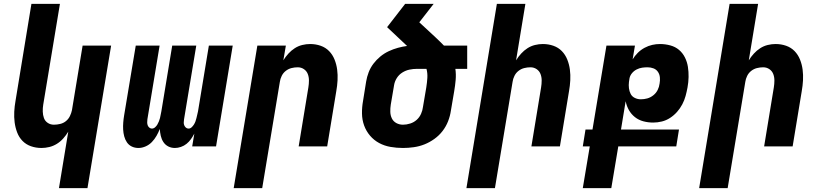

<svg xmlns="http://www.w3.org/2000/svg" viewBox="-20 -755 4240 990"><path d="M284 215 332 -76Q321 -58 306.5 -41.5Q292 -25 273.5 -13.5Q255 -2 234.5 3Q214 8 194 8Q165 8 139.5 -1Q114 -10 96 -28.5Q78 -47 68.5 -72Q59 -97 55.5 -124Q52 -151 53.5 -179Q55 -207 60 -235L142 -735H289L203 -216Q200 -198 200.5 -180Q201 -162 206.5 -146.5Q212 -131 226 -121.5Q240 -112 258 -112Q274 -112 290.5 -116Q307 -120 320 -130.5Q333 -141 340.5 -156.5Q348 -172 351 -187L406 -520H553L431 215Z M694 8Q675 8 659.5 0.5Q644 -7 634.5 -21Q625 -35 620.5 -52Q616 -69 615 -87Q614 -105 615.5 -123.5Q617 -142 620 -160L680 -520H803L740 -140Q739 -132 739 -124Q739 -116 741.5 -109Q744 -102 750 -97Q756 -92 763 -92Q772 -92 779.5 -98.5Q787 -105 791.5 -113Q796 -121 799.5 -129.5Q803 -138 805 -146.5Q807 -155 808.5 -163.5Q810 -172 812 -181L868 -520H992L929 -140Q928 -132 927.5 -124Q927 -116 930 -109Q933 -102 938.5 -97Q944 -92 952 -92Q961 -92 968 -98.5Q975 -105 980 -113Q985 -121 988 -129.5Q991 -138 993 -146.5Q995 -155 997 -163.5Q999 -172 1001 -181L1057 -520H1180L1094 0H971L982 -66Q974 -51 964.5 -37.5Q955 -24 942 -13.5Q929 -3 913 2.5Q897 8 882 8Q863 8 847.5 0Q832 -8 822.5 -22.5Q813 -37 809 -54.5Q805 -72 804 -90Q797 -72 787 -54.5Q777 -37 763 -22.5Q749 -8 730.5 0Q712 8 694 8Z M1185 215 1307 -520H1454L1441 -444Q1452 -462 1467 -478.5Q1482 -495 1500 -506.5Q1518 -518 1538.5 -523Q1559 -528 1579 -528Q1608 -528 1633.5 -519Q1659 -510 1677 -491.5Q1695 -473 1705 -448Q1715 -423 1718.5 -396Q1722 -369 1720.5 -341Q1719 -313 1714 -285L1667 0H1520L1570 -304Q1573 -322 1573 -340Q1573 -358 1567 -373.5Q1561 -389 1547 -398.5Q1533 -408 1515 -408Q1499 -408 1483 -404Q1467 -400 1453.5 -389.5Q1440 -379 1432.5 -363.5Q1425 -348 1423 -333L1332 215Z M2058 8Q2025 8 1993.5 2.5Q1962 -3 1935 -17.5Q1908 -32 1888 -55.5Q1868 -79 1857.5 -108Q1847 -137 1846.5 -169.5Q1846 -202 1852 -235L1868 -335Q1872 -359 1881 -382.5Q1890 -406 1905.5 -426.5Q1921 -447 1941 -463.5Q1961 -480 1984.5 -491Q2008 -502 2032 -508.5Q2056 -515 2079 -518L1976 -615L2069 -735H2216L2142 -640L2224 -564Q2235 -553 2246.5 -542.5Q2258 -532 2269 -520H2389V-400H2328Q2332 -372 2329.5 -343Q2327 -314 2322 -285L2305 -185Q2301 -157 2290.5 -130Q2280 -103 2262 -79.5Q2244 -56 2219.5 -38.5Q2195 -21 2168.5 -10.5Q2142 0 2113.5 4Q2085 8 2058 8ZM2058 -112Q2076 -112 2095 -118Q2114 -124 2128.5 -137Q2143 -150 2151 -168Q2159 -186 2161 -204L2178 -304Q2182 -329 2183.5 -353.5Q2185 -378 2179 -400H2130Q2111 -400 2091.5 -396Q2072 -392 2054.5 -381Q2037 -370 2026 -352.5Q2015 -335 2012 -316L1995 -216Q1992 -197 1992.5 -178.5Q1993 -160 2000.5 -144.5Q2008 -129 2023.5 -120.5Q2039 -112 2058 -112Z M2385 215 2542 -735H2689L2641 -444Q2652 -462 2667 -478.5Q2682 -495 2700 -506.5Q2718 -518 2738.5 -523Q2759 -528 2779 -528Q2808 -528 2833.5 -519Q2859 -510 2877 -491.5Q2895 -473 2905 -448Q2915 -423 2918.5 -396Q2922 -369 2920.5 -341Q2919 -313 2914 -285L2867 0H2720L2770 -304Q2773 -322 2773 -340Q2773 -358 2767 -373.5Q2761 -389 2747 -398.5Q2733 -408 2715 -408Q2699 -408 2683 -404Q2667 -400 2653.5 -389.5Q2640 -379 2632.5 -363.5Q2625 -348 2623 -333L2532 215Z M2985 215 3021 0H2985L2999 -87H3035L3107 -520H3254L3242 -449Q3253 -467 3268.5 -482.5Q3284 -498 3303.5 -508.5Q3323 -519 3343 -523.5Q3363 -528 3383 -528Q3410 -528 3436 -521Q3462 -514 3481 -498Q3500 -482 3511.5 -459Q3523 -436 3527 -410.5Q3531 -385 3530.5 -358Q3530 -331 3525 -304Q3521 -282 3515 -260Q3509 -238 3498 -217Q3487 -196 3471 -178Q3455 -160 3435 -147Q3415 -134 3392.5 -128.5Q3370 -123 3348 -123Q3322 -123 3297.5 -129.5Q3273 -136 3254 -151Q3235 -166 3223 -187Q3211 -208 3206 -233L3182 -87H3481L3467 0H3168L3132 215ZM3284 -243Q3301 -243 3317.5 -247.5Q3334 -252 3348.5 -263.5Q3363 -275 3371 -291Q3379 -307 3381 -324Q3384 -340 3382.5 -356Q3381 -372 3372.5 -384.5Q3364 -397 3349.5 -402.5Q3335 -408 3319 -408Q3305 -408 3291 -406Q3277 -404 3263 -397Q3249 -390 3239 -378Q3229 -366 3226 -352L3223 -332Q3221 -316 3223 -300Q3225 -284 3232 -270.5Q3239 -257 3253.5 -250Q3268 -243 3284 -243Z M3585 215 3742 -735H3889L3841 -444Q3852 -462 3867 -478.5Q3882 -495 3900 -506.5Q3918 -518 3938.5 -523Q3959 -528 3979 -528Q4008 -528 4033.5 -519Q4059 -510 4077 -491.5Q4095 -473 4105 -448Q4115 -423 4118.5 -396Q4122 -369 4120.5 -341Q4119 -313 4114 -285L4067 0H3920L3970 -304Q3973 -322 3973 -340Q3973 -358 3967 -373.5Q3961 -389 3947 -398.5Q3933 -408 3915 -408Q3899 -408 3883 -404Q3867 -400 3853.5 -389.5Q3840 -379 3832.5 -363.5Q3825 -348 3823 -333L3732 215Z"/></svg>

Font: Iosevka Heavy Extended
Style: Italic
Weight: 900
Width: 7
Italic angle: -9°
Monospace: yes
Designer: Belleve Invis
Foundry: Belleve Invis
Version: Version 32.5.0; ttfautohint (v1.8.4)